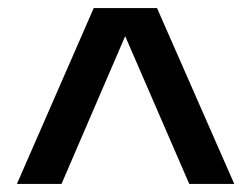

<svg xmlns="http://www.w3.org/2000/svg" viewBox="-20 -708 624 477"><path d="M562 -251H450.2L291 -618.2L132.8 -251H22L212.9 -688H370.1Z"/></svg>

Font: Libra Sans Modern
Style: Bold
Weight: 700
Foundry: Stefan Peev, Context Ltd
Version: Version 1.000